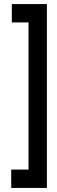

<svg xmlns="http://www.w3.org/2000/svg" viewBox="-20 -832 282 942"><path d="M38 -812H210V90H35V0H120V-722H38Z"/></svg>

Font: Berliner Wand
Style: Regular
Weight: 400
Designer: Peter Wiegel
Foundry: Peter Wiegel
Version: Version 1.000